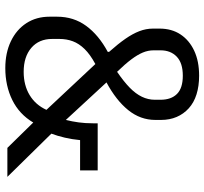

<svg xmlns="http://www.w3.org/2000/svg" viewBox="-44 -736 789 742"><g transform="rotate(90 351.0 -364.5)"><path d="M243 10Q184 10 139 -11.5Q94 -33 69 -71.5Q44 -110 44 -161V-190Q44 -254 79.5 -302.5Q115 -351 180 -386V-391Q149 -426 129.5 -454Q110 -482 100 -508Q90 -534 90 -561V-586Q90 -633 112.5 -667Q135 -701 175.5 -720Q216 -739 272 -739Q312 -739 344 -729Q376 -719 398 -699Q420 -679 431.5 -652Q443 -625 443 -592V-570Q443 -512 405 -465Q367 -418 298 -381L443 -224Q449 -248 452.5 -273.5Q456 -299 456 -328V-347H638V-279H521Q518 -248 511.5 -220Q505 -192 496 -168L663 2H551L453 -98Q421 -44 366 -17Q311 10 243 10ZM257 -61Q309 -61 347 -84Q385 -107 404 -149L227 -338Q190 -318 169 -296.5Q148 -275 139 -251Q130 -227 130 -199V-171Q130 -120 164.5 -90.5Q199 -61 257 -61ZM257 -422Q295 -448 318.5 -471Q342 -494 353.5 -518Q365 -542 365 -568V-590Q365 -631 342.5 -653.5Q320 -676 272 -676Q223 -676 198.5 -652.5Q174 -629 174 -590V-563Q174 -542 182.5 -521.5Q191 -501 209 -477Q227 -453 257 -422Z"/></g></svg>

Font: Hubot Sans
Style: Regular
Weight: 400
Designer: Deni Anggara
Foundry: GitHub, Inc., Subsidiary of Microsoft Corporation
Version: Version 2.000